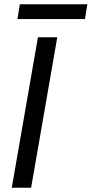

<svg xmlns="http://www.w3.org/2000/svg" viewBox="-20 -887 433 907"><path d="M35.6 0ZM127 0H35.6L159.2 -710.9H250.5ZM381.3 -796.9H62.5L73.7 -866.7H392.6Z"/></svg>

Font: Roboto
Style: Italic
Weight: 400
Italic angle: -12°
Designer: Google
Version: Version 2.134; 2016; ttfautohint (v1.6)